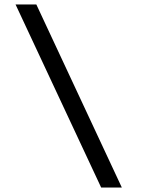

<svg xmlns="http://www.w3.org/2000/svg" viewBox="-20 -749 642 862"><path d="M434.1 92.8H526.9L143.1 -729H49.8Z"/></svg>

Font: Hack
Style: Regular
Weight: 400
Monospace: yes
Designer: Christopher Simpkins
Foundry: Christopher Simpkins
Version: Version 2.010